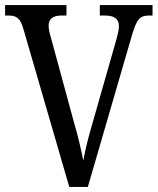

<svg xmlns="http://www.w3.org/2000/svg" viewBox="-20 -734 619 754"><path d="M72 -620 252 0H325L498 -595C517 -660 530 -673 565 -673H579V-714H372V-673H392C429 -673 447 -660 447 -631C447 -616 442 -597 437 -579L346 -260C327 -196 316 -151 307 -103C298 -150 287 -197 269 -259L180 -586C175 -603 171 -619 171 -633C171 -659 187 -673 221 -673H241V-714H0V-673H13C46 -673 60 -662 72 -620Z"/></svg>

Font: Noto Serif Myanmar Condensed
Style: Regular
Weight: 400
Width: 3
Designer: Ben Mitchell and the Monotype Design Team
Foundry: Monotype Imaging Inc.
Version: Version 2.106